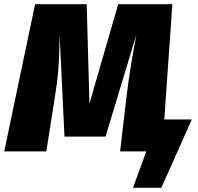

<svg xmlns="http://www.w3.org/2000/svg" viewBox="-43 -716 938 908"><path d="M864 -151 720 172H586L649 0H525L554 -248Q569 -379 602 -552L456 -70H262L239 -550Q238 -449 232.5 -383.5Q227 -318 215 -247L176 0H-23L123 -696H367L380 -226L516 -696H772L734 -151Z"/></svg>

Font: Fira Sans Black
Style: Italic
Weight: 900
Italic angle: -8°
Designer: Carrois Corporate & Edenspiekermann AG
Foundry: Carrois Corporate GbR & Edenspiekermann AG
Version: Version 4.203